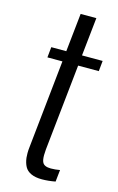

<svg xmlns="http://www.w3.org/2000/svg" viewBox="-118 -807 533 864"><g transform="rotate(15 148.0 -375.0)"><path d="M169.9 7.3Q139.2 7.3 119.1 -2Q99.1 -11.2 90.1 -28.1Q81.1 -44.9 78.1 -68.4Q77.1 -78.6 77.1 -89.8Q77.1 -104.5 79.1 -120.1L122.1 -529.3H52.2L57.1 -578.1H127L146 -756.8H219.2L200.2 -578.1H296.4L291.5 -529.3H195.3L152.8 -127Q151.4 -112.3 151.4 -100.6Q151.4 -77.6 157.2 -66.9Q165.5 -50.3 196.3 -50.3Q216.3 -50.3 238.3 -54.2L232.4 1Q199.2 7.3 169.9 7.3Z"/></g></svg>

Font: Oswald
Style: Light
Weight: 300
Designer: Vernon Adams
Foundry: Vernon Adams
Version: 3.0; ttfautohint (v0.95.6-bc232) -l 8 -r 50 -G 200 -x 0 -w "